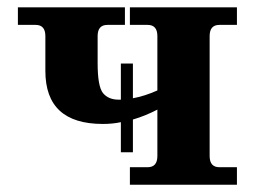

<svg xmlns="http://www.w3.org/2000/svg" viewBox="-20 -509 722 529"><path d="M346.2 -238.3Q378.4 -244.1 413.6 -259.8V-409.7Q413.6 -440.4 386.7 -440.4H337.9V-488.8H632.8V-440.4H584.5Q557.6 -440.4 557.6 -409.7V-79.1Q557.6 -48.3 584.5 -48.3H632.8V0H337.9V-48.3H386.7Q413.6 -48.3 413.6 -79.1V-207Q379.9 -189.5 346.2 -179.7V-89.4H313V-172.4Q290.5 -167.5 263.2 -167.5Q105 -167.5 105 -313.5V-409.7Q105 -440.4 78.1 -440.4H29.3V-488.8H324.2V-440.4H275.9Q249 -440.4 249 -409.7V-335Q249 -270.5 263.9 -252.4Q278.8 -234.4 307.1 -234.4H313V-334H346.2Z"/></svg>

Font: Munson
Style: Bold
Weight: 700
Designer: Paul James MIller
Foundry: High-Logic / Made with FontCreator
Version: Version 2.10;May 5, 2019;FontCreator 11.5.0.2430 64-bit